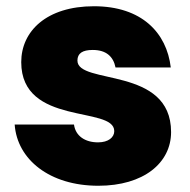

<svg xmlns="http://www.w3.org/2000/svg" viewBox="-20 -588 608 615"><path d="M528 -165C528 -377 228 -315 228 -394C228 -417 244 -428 277 -428C320 -428 343 -407 350 -372H527C514 -483 434 -568 281 -568C129 -568 48 -488 48 -389C48 -183 346 -250 346 -168C346 -148 327 -132 294 -132C253 -132 222 -152 217 -189H27C35 -77 139 7 295 7C440 7 528 -66 528 -165Z"/></svg>

Font: SVN-Poppins ExtraBold
Style: Regular
Weight: 800
Designer: Ninad Kale (Devanagari), Jonny Pinhorn (Latin)
Foundry: Indian Type Foundry
Version: Version 3.002 2017; ttfautohint (v1.8.3)